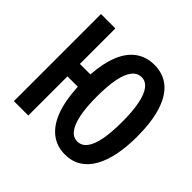

<svg xmlns="http://www.w3.org/2000/svg" viewBox="-177 -914 1113 1113"><g transform="rotate(45 379.5 -357.5)"><path d="M715 -358Q715 -276 701.5 -208.5Q688 -141 660.5 -92Q633 -43 591 -16.5Q549 10 491 10Q424 10 375.5 -28Q327 -66 299.5 -139.5Q272 -213 267 -321H182V0H64V-714H182V-423H268Q275 -522 302.5 -589Q330 -656 378 -690.5Q426 -725 491 -725Q565 -725 614.5 -683Q664 -641 689.5 -559.5Q715 -478 715 -358ZM385 -358Q385 -271 397 -212.5Q409 -154 432 -124Q455 -94 489 -94Q523 -94 546.5 -123.5Q570 -153 581.5 -211.5Q593 -270 593 -358Q593 -447 581 -505.5Q569 -564 546 -593Q523 -622 490 -622Q455 -622 431.5 -592Q408 -562 396.5 -503.5Q385 -445 385 -358Z"/></g></svg>

Font: Noto Sans Display ExtraCondensed SemiBold
Style: Regular
Weight: 600
Width: 2
Designer: Monotype Design Team
Foundry: Monotype Imaging Inc.
Version: Version 2.003